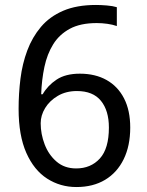

<svg xmlns="http://www.w3.org/2000/svg" viewBox="-20 -744 591 774"><path d="M288 10Q223 10 170 -24Q117 -58 86 -128Q55 -198 55 -305Q55 -367 62.5 -427Q70 -487 90 -540.5Q110 -594 145 -635.5Q180 -677 234.5 -700.5Q289 -724 367 -724Q386 -724 410.5 -722Q435 -720 451 -715V-639Q434 -645 412.5 -648Q391 -651 370 -651Q304 -651 261.5 -628Q219 -605 194.5 -565.5Q170 -526 159 -474Q148 -422 146 -364H152Q172 -399 208 -423Q244 -447 302 -447Q364 -447 409.5 -421.5Q455 -396 480 -347.5Q505 -299 505 -230Q505 -156 478.5 -102Q452 -48 403.5 -19Q355 10 288 10ZM287 -65Q346 -65 382.5 -105Q419 -145 419 -230Q419 -298 387 -337.5Q355 -377 290 -377Q246 -377 213 -357.5Q180 -338 162 -308.5Q144 -279 144 -247Q144 -204 160 -162Q176 -120 208 -92.5Q240 -65 287 -65Z"/></svg>

Font: ltelugu85
Style: Book
Weight: 400
Designer: Jelle Bosma - Monotype Design Team
Foundry: Monotype Imaging Inc.
Version: Version 2.003